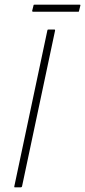

<svg xmlns="http://www.w3.org/2000/svg" viewBox="-20 -799 363 819"><path d="M74 -4Q73 0 69 0H43Q40 0 41 -4L182 -669Q182 -673 186 -673H212Q214 -673 214.5 -672Q215 -671 215 -669ZM317 -752Q317 -751 316.5 -750Q316 -749 314 -749H121Q119 -749 118 -750Q117 -751 117 -752L123 -776Q123 -778 124 -778.5Q125 -779 127 -779H320Q322 -779 322.5 -778.5Q323 -778 323 -776Z"/></svg>

Font: Glory Thin
Style: Italic
Weight: 100
Italic angle: -12°
Designer: Robert Leuschke
Foundry: Robert Leuschke
Version: Version 1.011